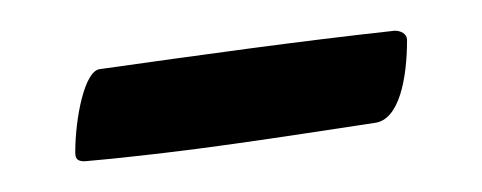

<svg xmlns="http://www.w3.org/2000/svg" viewBox="-20 -275 314 125"><path d="M35 -170C103 -176 164 -186 224 -195C240 -197 245 -224 245 -249C245 -253 241 -255 237 -255C173 -248 109 -239 45 -230C35 -229 29 -198 29 -176C29 -172 30 -170 35 -170Z"/></svg>

Font: EB Garamond 12
Style: Regular
Weight: 400
Version: Version 0.016+